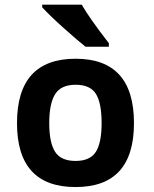

<svg xmlns="http://www.w3.org/2000/svg" viewBox="-20 -775 649 811"><path d="M299.3 15.1Q51.8 15.1 51.8 -254.9Q51.8 -526.9 299.3 -526.9Q545.9 -526.9 545.9 -254.9Q545.9 15.1 299.3 15.1ZM299.3 -95.2Q360.4 -95.2 384.8 -133.5Q409.2 -171.9 409.2 -254.9Q409.2 -339.4 385.3 -378.2Q361.3 -417 299.3 -417Q237.8 -417 212.9 -377.2Q188 -337.4 188 -254.9Q188 -172.9 212.6 -134Q237.3 -95.2 299.3 -95.2ZM439.9 -577.6H341.3Q310.5 -601.6 251 -654.8Q191.4 -708 158.2 -744.1V-755.4H325.2Q356 -700.7 439.9 -592.3Z"/></svg>

Font: Cadman
Style: Bold
Weight: 700
Designer: Paul James MIller
Foundry: High-Logic / Made with FontCreator
Version: Version 2.114;March 28, 2021;FontCreator 13.0.0.2683 64-bit